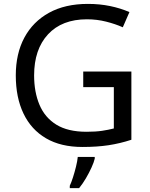

<svg xmlns="http://www.w3.org/2000/svg" viewBox="-20 -744 768 985"><path d="M407 -377H654V-27Q596 -8 537 1Q478 10 403 10Q292 10 216 -34.5Q140 -79 100.5 -161.5Q61 -244 61 -357Q61 -469 105 -551Q149 -633 231.5 -678.5Q314 -724 431 -724Q491 -724 544.5 -713Q598 -702 644 -682L610 -604Q572 -621 524.5 -633Q477 -645 426 -645Q298 -645 226.5 -568Q155 -491 155 -357Q155 -272 182.5 -206.5Q210 -141 269 -104.5Q328 -68 424 -68Q471 -68 504 -73Q537 -78 564 -85V-297H407ZM466 70Q462 88 449.5 115.5Q437 143 420.5 171Q404 199 386 221H338V209Q346 192 354.5 165.5Q363 139 370 110.5Q377 82 379 61H466Z"/></svg>

Font: Noto Sans Siddham
Style: Regular
Weight: 400
Designer: Monotype Design Team
Foundry: Monotype Imaging Inc.
Version: Version 2.004; ttfautohint (v1.8.4.7-5d5b)